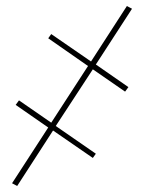

<svg xmlns="http://www.w3.org/2000/svg" viewBox="-20 -471 540 637"><path d="M37 146 20 137 140 -48 32 -123 43 -138 150 -64 272 -252 140 -344 150 -358 282 -267 401 -451 418 -442 298 -257 406 -182 395 -167 288 -241 165 -53 298 39 288 53 156 -38Z"/></svg>

Font: Iosevka Thin Oblique
Style: Regular
Weight: 100
Italic angle: -9°
Monospace: yes
Designer: Belleve Invis
Foundry: Belleve Invis
Version: Version 32.5.0; ttfautohint (v1.8.4)